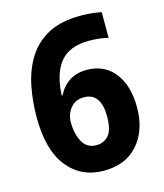

<svg xmlns="http://www.w3.org/2000/svg" viewBox="-103 -832 707 829"><g transform="rotate(-15 250.5 -417.5)"><path d="M38 -379Q38 -451 51.5 -518Q65 -585 98 -638.5Q131 -692 188.5 -723Q246 -754 334 -754Q382 -754 427 -745V-630Q388 -640 342 -640Q253 -640 212 -589Q171 -538 167 -442H171Q189 -479 221 -500Q253 -521 299 -521Q379 -521 423.5 -463Q468 -405 468 -309Q468 -207 413 -144Q358 -81 260 -81Q159 -81 98.5 -156.5Q38 -232 38 -379ZM256 -196Q291 -196 312 -220.5Q333 -245 333 -305Q333 -356 314 -383Q295 -410 257 -410Q219 -410 197 -383Q175 -356 175 -320Q175 -268 195 -232Q215 -196 256 -196Z"/></g></svg>

Font: Noto Sans Telugu UI Condensed
Style: Bold
Weight: 700
Width: 3
Designer: Jelle Bosma - Monotype Design Team
Foundry: Monotype Imaging Inc.
Version: Version 2.006